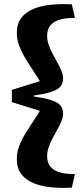

<svg xmlns="http://www.w3.org/2000/svg" viewBox="-20 -770 403 925"><path d="M284 -222Q284 -206 276.5 -187Q269 -168 257 -147Q245 -126 233.5 -104.5Q222 -83 214.5 -61Q207 -39 207 -18Q207 14 223 33Q239 52 269 60.5Q299 69 341 69L326 134Q276 137 228.5 132.5Q181 128 143 113Q105 98 83 69.5Q61 41 61 -5Q61 -37 73 -68Q85 -99 104.5 -130.5Q124 -162 145.5 -194Q167 -226 185 -258L191 -230L37 -278V-337L191 -385L185 -357Q167 -389 145.5 -421Q124 -453 105 -484Q86 -515 73.5 -547Q61 -579 61 -610Q61 -656 83 -684.5Q105 -713 143 -728Q181 -743 228.5 -747.5Q276 -752 326 -749L341 -684Q299 -684 269 -675.5Q239 -667 223 -648Q207 -629 207 -597Q207 -576 214.5 -554Q222 -532 233.5 -510.5Q245 -489 257 -468Q269 -447 276.5 -428Q284 -409 284 -393Q284 -378 278.5 -365Q273 -352 258.5 -342Q244 -332 216 -324Q188 -316 144 -310V-305Q188 -299 216 -291Q244 -283 258.5 -273Q273 -263 278.5 -250Q284 -237 284 -222Z"/></svg>

Font: Roboto Serif 36pt
Style: Bold
Weight: 700
Version: Version 1.008